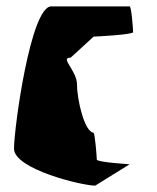

<svg xmlns="http://www.w3.org/2000/svg" viewBox="-20 -583 492 603"><path d="M24 -116C24 -52 237 0 279 0L387 -67C393 -67 284 -73 284 -82C284 -91 278 -165 274 -165L275 -166C246 -166 222 -269 222 -316C222 -363 166 -402 202 -402L274 -468C278 -468 398 -474 398 -482C398 -490 393 -563 387 -563H141C76 -563 24 -180 24 -116Z"/></svg>

Font: Ampere
Style: SCSuCnd
Weight: 400
Version: Version 1